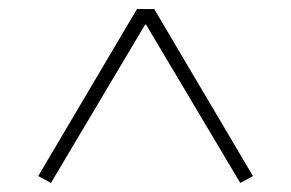

<svg xmlns="http://www.w3.org/2000/svg" viewBox="-20 -718 640 422"><path d="M508 -316 301 -664H299L92 -316L64 -331L281 -698H319L536 -331Z"/></svg>

Font: IBM Plex Sans Arabic ExtLt
Style: Regular
Weight: 200
Designer: Mike Abbink, Paul van der Laan, Pieter van Rosmalen, Wael Morcos, Khajak Apelian
Foundry: Bold Monday
Version: Version 1.2